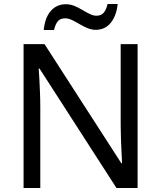

<svg xmlns="http://www.w3.org/2000/svg" viewBox="-20 -933 800 953"><path d="M663 0H558L176 -593H172Q174 -570 175.5 -538.5Q177 -507 178.5 -471.5Q180 -436 180 -399V0H97V-714H201L582 -123H586Q585 -139 583.5 -171Q582 -203 580.5 -241Q579 -279 579 -311V-714H663ZM197 -784Q200 -814 208.5 -837.5Q217 -861 231 -877.5Q245 -894 264 -903Q283 -912 307 -912Q329 -912 349.5 -903.5Q370 -895 389 -883.5Q408 -872 425.5 -863.5Q443 -855 459 -855Q482 -855 494.5 -869.5Q507 -884 514 -913H564Q558 -855 530 -820Q502 -785 455 -785Q434 -785 414 -793.5Q394 -802 374.5 -813.5Q355 -825 337.5 -833.5Q320 -842 303 -842Q279 -842 267 -827.5Q255 -813 248 -784Z"/></svg>

Font: Noto Sans Tamil
Style: Regular
Weight: 400
Designer: Jelle Bosma - Monotype Design Team
Foundry: Monotype Imaging Inc.
Version: Version 2.003